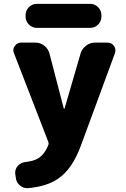

<svg xmlns="http://www.w3.org/2000/svg" viewBox="-20 -767 651 992"><path d="M125 205.1Q122.1 205.1 119.1 205.1Q98.6 205.1 82 190.4Q63.5 174.8 61.5 149.4L58.6 130.9Q58.6 127 58.6 124Q58.6 105.5 71.3 90.8Q86.9 73.2 110.4 70.3Q154.3 65.4 177.7 50.8Q211.9 29.3 230.5 -20.5Q232.4 -27.3 229.5 -34.2L51.8 -493.2Q48.8 -501 48.8 -507.8Q48.8 -519.5 56.6 -529.3Q68.4 -546.9 88.9 -546.9H163.1Q188.5 -546.9 208.5 -531.2Q228.5 -515.6 235.4 -491.2L309.6 -206.1Q310.5 -205.1 312 -205.1Q313.5 -205.1 313.5 -206.1L396.5 -491.2Q404.3 -515.6 424.8 -531.2Q445.3 -546.9 470.7 -546.9H536.1Q556.6 -546.9 569.3 -529.3Q576.2 -518.6 576.2 -506.8Q576.2 -500 574.2 -493.2L399.4 -18.6Q354.5 106.4 280.3 156.2Q222.7 196.3 125 205.1ZM169.9 -623Q146.5 -623 129.4 -640.1Q112.3 -657.2 112.3 -680.7V-689.5Q112.3 -712.9 129.4 -730Q146.5 -747.1 169.9 -747.1H446.3Q469.7 -747.1 486.8 -730Q503.9 -712.9 503.9 -689.5V-680.7Q503.9 -657.2 486.8 -640.1Q469.7 -623 446.3 -623Z"/></svg>

Font: Gen Jyuu Gothic Heavy
Style: Bold
Weight: 900
Designer: [Source Han Sans]
Ryoko NISHIZUKA  (kana & ideographs); Paul D. Hunt (Latin, Greek & Cyrillic); Wenlong ZHANG  (bopomofo
Version: Version 1.002.20150607